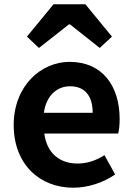

<svg xmlns="http://www.w3.org/2000/svg" viewBox="-20 -863 621 897"><path d="M322 14C392 14 463 -10 518 -48L468 -138C428 -113 388 -99 342 -99C259 -99 199 -147 187 -239H532C536 -252 539 -279 539 -306C539 -461 459 -574 305 -574C171 -574 44 -461 44 -279C44 -95 166 14 322 14ZM185 -336C196 -418 248 -460 307 -460C379 -460 413 -412 413 -336ZM106 -692 162 -639 302 -749H307L446 -639L503 -692L379 -843H230Z"/></svg>

Font: Genne Gothic Bold
Style: Regular
Weight: 700
Designer: Ryoko NISHIZUKA (kana & ideographs); Paul D. Hunt (Latin, Greek & Cyrillic); Wenlong ZHANG (bopomofo); Sandoll Communica
Foundry: Adobe Systems Incorporated
Version: Version 1.004;PS 1.004;hotconv 16.6.51;makeotf.lib2.5.65220